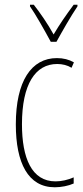

<svg xmlns="http://www.w3.org/2000/svg" viewBox="-20 -783 353 813"><path d="M195 -606H219C245 -653 279 -713 308 -756V-763H292C258 -717 233 -681 207 -637C183 -681 149 -730 123 -763H107V-756C129 -725 168 -656 195 -606ZM212 10C239 10 270 4 292 -6V-32C267 -21 240 -15 215 -15C114 -15 73 -114 73 -257C73 -427 130 -512 222 -512C244 -512 265 -507 283 -496L293 -519C272 -531 248 -537 221 -537C113 -537 47 -440 47 -256C47 -93 99 10 212 10Z"/></svg>

Font: Noto Sans Devanagari ExtraCondensed Thin
Style: Regular
Weight: 100
Width: 2
Designer: Jelle Bosma - Monotype Design Team
Foundry: Monotype Imaging Inc.
Version: Version 2.004